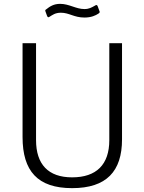

<svg xmlns="http://www.w3.org/2000/svg" viewBox="-20 -966 748 996"><path d="M490 -895C497 -900 499 -903 496 -908L487 -933C484 -941 480 -942 473 -937C455 -927 442 -919 418 -919C374 -919 339 -946 292 -946C259 -946 239 -933 219 -917C214 -914 214 -912 216 -906L224 -884C228 -875 230 -875 237 -879C252 -888 266 -900 296 -900C339 -900 364 -875 418 -875C454 -875 476 -886 490 -895ZM613 -243V-742H547V-239C547 -112 480 -46 354 -46C230 -46 167 -114 167 -239V-742H97V-255C97 -79 175 10 354 10C532 10 613 -77 613 -243Z"/></svg>

Font: 18Franklin Light
Style: Regular
Weight: 300
Designer: Pablo Impallari, Rodrigo Fuenzalida (Modified by Dan O. Williams)
Version: Version 0.025;PS 000.025;hotconv 1.0.88;makeotf.lib2.5.64775